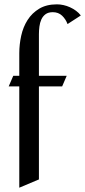

<svg xmlns="http://www.w3.org/2000/svg" viewBox="-20 -727 392 884"><path d="M352.1 -655.8 291 -616.2Q282.7 -638.7 265.9 -654.8Q249 -670.9 223.1 -670.9Q202.1 -670.9 189.5 -661.4Q176.8 -651.9 170.2 -637Q163.6 -622.1 161.4 -604.2Q159.2 -586.4 159.2 -569.8V-377.9H287.1L266.1 -329.1H159.2V99.1L68.8 137.2V-329.1H20L41 -377.9H68.8V-481.9Q68.8 -522 77.6 -562.3Q86.4 -602.5 106.9 -634.8Q127.4 -667 160.6 -687Q193.8 -707 242.2 -707Q256.8 -707 272.2 -703.6Q287.6 -700.2 302.2 -693.6Q316.9 -687 329.8 -677.5Q342.8 -668 352.1 -655.8Z"/></svg>

Font: Redressed
Style: Regular
Weight: 400
Designer: Astigmatic (AOETI)
Foundry: Astigmatic (AOETI)
Version: Version 1.000